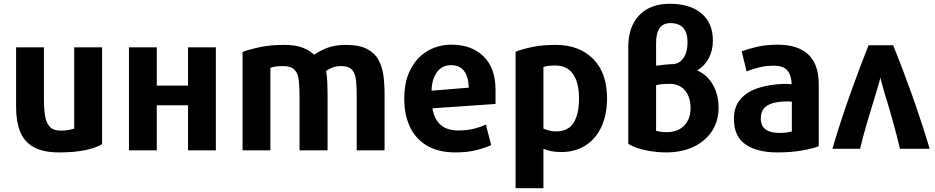

<svg xmlns="http://www.w3.org/2000/svg" viewBox="-20 -786 4940 1014"><path d="M519 -25V-536H372V-107Q361 -103 342.5 -99.5Q324 -96 301 -96Q262 -96 243 -116.5Q224 -137 218 -174Q212 -211 212 -262V-536H65V-219Q65 -145 86 -91.5Q107 -38 157 -9.5Q207 19 294 19Q372 19 430 7Q488 -5 519 -25Z M1120 -536H973V-334H808V-536H661V8H808V-230H973V8H1120Z M2011 8V-293Q2011 -344 2004.5 -390Q1998 -436 1977.5 -472Q1957 -508 1916 -528.5Q1875 -549 1807 -549Q1748 -549 1706.5 -532.5Q1665 -516 1639 -497Q1616 -520 1577.5 -534.5Q1539 -549 1480 -549Q1412 -549 1357.5 -538Q1303 -527 1261 -512V8H1408V-428Q1419 -432 1435.5 -434.5Q1452 -437 1475 -437Q1517 -437 1535.5 -417.5Q1554 -398 1558 -361Q1562 -324 1562 -271V8H1710V-288Q1710 -316 1708.5 -351Q1707 -386 1702 -411Q1715 -421 1735 -429Q1755 -437 1782 -437Q1823 -437 1840 -416.5Q1857 -396 1860.5 -358.5Q1864 -321 1864 -271V8Z M2597 -237V-313Q2597 -426 2534 -488Q2471 -550 2364 -550Q2294 -550 2237.5 -516.5Q2181 -483 2148 -419.5Q2115 -356 2115 -265Q2115 -180 2145 -116Q2175 -52 2235.5 -16.5Q2296 19 2386 19Q2448 19 2497 6.5Q2546 -6 2574 -20L2546 -128Q2521 -116 2484 -106.5Q2447 -97 2401 -97Q2340 -97 2306.5 -127Q2273 -157 2264 -214ZM2456 -323 2259 -307Q2261 -370 2288.5 -406Q2316 -442 2362 -442Q2451 -442 2456 -323Z M3186 -267Q3186 -401 3112.5 -475Q3039 -549 2914 -549Q2848 -549 2794.5 -538.5Q2741 -528 2703 -513V208H2850V0Q2866 7 2889.5 12Q2913 17 2943 17Q3018 17 3072.5 -18Q3127 -53 3156.5 -117Q3186 -181 3186 -267ZM3038 -265Q3038 -184 3009.5 -138Q2981 -92 2917 -92Q2896 -92 2878.5 -97Q2861 -102 2850 -107V-432Q2861 -436 2875.5 -438Q2890 -440 2912 -440Q2976 -440 3007 -394Q3038 -348 3038 -265Z M3745 -572Q3745 -664 3685 -715Q3625 -766 3517 -766Q3414 -766 3356 -705.5Q3298 -645 3298 -537V-26Q3339 -2 3394.5 8.5Q3450 19 3497 19Q3581 19 3643.5 -11Q3706 -41 3740.5 -94Q3775 -147 3775 -217Q3775 -286 3745 -338.5Q3715 -391 3662 -414Q3702 -438 3723.5 -479Q3745 -520 3745 -572ZM3627 -215Q3627 -157 3593 -122.5Q3559 -88 3501 -88Q3485 -88 3470.5 -90Q3456 -92 3445 -95V-336Q3459 -340 3476 -341.5Q3493 -343 3518 -343Q3568 -343 3597.5 -308.5Q3627 -274 3627 -215ZM3445 -439V-559Q3445 -664 3520 -664Q3611 -664 3611 -563Q3611 -515 3593.5 -485.5Q3576 -456 3544 -448Q3517 -447 3491.5 -444.5Q3466 -442 3445 -439Z M4304 -14V-341Q4304 -550 4086 -550Q4025 -550 3975 -538Q3925 -526 3897 -515L3923 -409Q3950 -420 3986.5 -429.5Q4023 -439 4066 -439Q4119 -439 4139.5 -412.5Q4160 -386 4161 -341Q4154 -342 4143 -342.5Q4132 -343 4120 -343Q4048 -341 3988 -322.5Q3928 -304 3892 -264Q3856 -224 3856 -158Q3856 -66 3917 -23.5Q3978 19 4086 19Q4157 19 4214.5 9Q4272 -1 4304 -14ZM4162 -92Q4149 -88 4133.5 -86Q4118 -84 4095 -84Q4050 -84 4024 -102Q3998 -120 3998 -161Q3998 -195 4015 -214Q4032 -233 4060.5 -241Q4089 -249 4123 -250Q4134 -251 4143.5 -250.5Q4153 -250 4162 -249Z M4376 0H4522Q4540 -74 4563.5 -153Q4587 -232 4610 -306Q4616 -326 4622 -347Q4628 -368 4629 -377Q4631 -368 4637 -346.5Q4643 -325 4648 -306Q4671 -233 4693 -154.5Q4715 -76 4733 0H4890Q4845 -149 4796 -286.5Q4747 -424 4697 -547H4567Q4519 -426 4469.5 -287.5Q4420 -149 4376 0Z"/></svg>

Font: Repo Bold
Style: Bold
Weight: 700
Designer: Stefan Peev
Foundry: Context Ltd
Version: Version 1.502